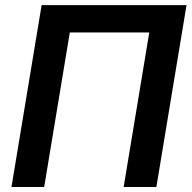

<svg xmlns="http://www.w3.org/2000/svg" viewBox="-20 -748 766 768"><path d="M726.1 -727.5 605.5 0H474.6L577.1 -618.2H259.3L156.7 0H25.9L146.5 -727.5Z"/></svg>

Font: Inter Semi Bold
Style: Italic
Weight: 600
Italic angle: -9.39999°
Designer: Rasmus Andersson
Foundry: rsms
Version: Version 4.000;git-3c8e0fc